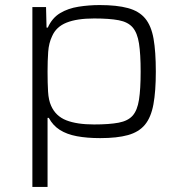

<svg xmlns="http://www.w3.org/2000/svg" viewBox="-20 -538 718 759"><path d="M108 201V-510H162L164 -429H169Q186 -467 217.5 -486Q249 -505 290.5 -511.5Q332 -518 374 -518Q442 -518 486 -506Q530 -494 554 -465Q578 -436 587 -385Q596 -334 596 -255Q596 -177 586.5 -125.5Q577 -74 553 -45Q529 -16 486 -4Q443 8 376 8Q324 8 284 0.5Q244 -7 216.5 -24.5Q189 -42 173 -72H168V201ZM352 -46Q412 -46 449 -53Q486 -60 504.5 -81Q523 -102 529.5 -144Q536 -186 536 -255Q536 -324 529.5 -366Q523 -408 504.5 -429.5Q486 -451 449.5 -458Q413 -465 352 -465Q284 -465 243 -448.5Q202 -432 186 -395Q173 -368 170.5 -333Q168 -298 168 -255Q168 -210 170 -176Q172 -142 182 -120Q200 -79 242 -62.5Q284 -46 352 -46Z"/></svg>

Font: Saira Expanded Light
Style: Regular
Weight: 300
Width: 7
Designer: Hector Gatti with collaboration of the Omnibus-Type team
Foundry: Omnibus-Type
Version: Version 1.101